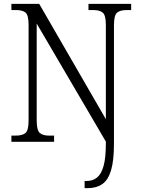

<svg xmlns="http://www.w3.org/2000/svg" viewBox="-20 -734 729 994"><path d="M418 240V203H428Q460 203 482 185.5Q504 168 516 126Q528 84 528 9V-1L170 -612V-111Q170 -59 186 -45.5Q202 -32 233 -32H260V0H39V-32H62Q96 -32 112 -45.5Q128 -59 128 -111V-605Q128 -656 112 -669Q96 -682 63 -682H39V-714H183L528 -117V-605Q528 -655 512 -668.5Q496 -682 462 -682H438V-714H659V-682H637Q602 -682 586 -668.5Q570 -655 570 -603V9Q570 97 555 147.5Q540 198 509.5 219Q479 240 435 240Z"/></svg>

Font: Noto Serif Tamil SemiCondensed Light
Style: Italic
Weight: 300
Width: 4
Italic angle: -12°
Designer: Indian Type Foundry, Tom Grace, and the Monotype Design Team
Foundry: Monotype Imaging Inc.
Version: Version 2.003; ttfautohint (v1.8.4.7-5d5b)